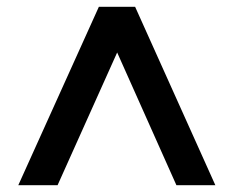

<svg xmlns="http://www.w3.org/2000/svg" viewBox="-20 -720 690 567"><path d="M34 -173 272 -700H379L616 -173H501L326 -565L150 -173Z"/></svg>

Font: Rethink Sans SemiBold
Style: Regular
Weight: 600
Designer: The Rethink Sans project authors (Hans Thiessen). DM Sans designed by Colophon Foundry.
Foundry: Rethink Communications LLC
Version: Version 1.001